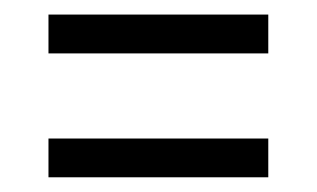

<svg xmlns="http://www.w3.org/2000/svg" viewBox="-20 -388 431 261"><path d="M344.7 -199.7V-147H45.9V-199.7ZM344.7 -368.2V-315.4H45.9V-368.2Z"/></svg>

Font: LaylaRuqaa
Style: Regular
Weight: 400
Version: Version 2.0